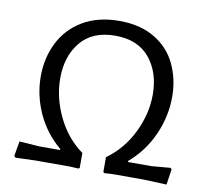

<svg xmlns="http://www.w3.org/2000/svg" viewBox="-74 -730 892 817"><g transform="rotate(10 372.0 -321.5)"><path d="M531.5 -609.5C489.8 -634.5 439 -647 379 -647C317 -647 264.2 -634 220.5 -608C176.8 -582 144 -546.8 122 -502.5C100 -458.2 89 -409.7 89 -357C89 -302.3 100.7 -249.3 124 -198C147.3 -146.7 181 -102.7 225 -66L224 -62H134L48 -68L37 -4L43 3L131 0H277L316 2L320 -2V-66C273.3 -100 237 -144.2 211 -198.5C185 -252.8 172 -307.7 172 -363C172 -427 189 -479.5 223 -520.5C257 -561.5 306.7 -582 372 -582C437.3 -582 487 -561.3 521 -520C555 -478.7 572 -426 572 -362C572 -306.7 558.8 -252 532.5 -198C506.2 -144 469.3 -100 422 -66V-2L427 2L465 0H597L696 4L706 -63L701 -69L619 -62H519L517 -66C561.7 -104 595.8 -149.7 619.5 -203C643.2 -256.3 655 -311 655 -367C655 -418.3 644.8 -465.3 624.5 -508C604.2 -550.7 573.2 -584.5 531.5 -609.5Z"/></g></svg>

Font: Alegreya Sans SC
Style: Regular
Weight: 400
Designer: Juan Pablo del Peral
Foundry: Huerta Tipografica
Version: Version 1.000;PS 001.000;hotconv 1.0.70;makeotf.lib2.5.58329